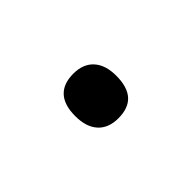

<svg xmlns="http://www.w3.org/2000/svg" viewBox="-4 -644 623 623"><g transform="rotate(45 307.0 -332.5)"><path d="M410 -333Q410 -288 383 -263.5Q356 -239 306 -239Q255 -239 229.5 -262.5Q204 -286 204 -332Q204 -377 231 -401.5Q258 -426 307 -426Q359 -426 384.5 -403Q410 -380 410 -333Z"/></g></svg>

Font: Intel One Mono Medium
Style: Regular
Weight: 500
Monospace: yes
Designer: Fred Shallcrass
Foundry: Frere-Jones Type LLC
Version: Version 1.400;hotconv 1.1.0;makeotfexe 2.6.0;FJTRelease1.4